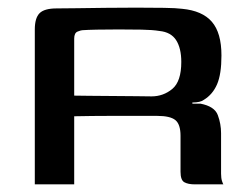

<svg xmlns="http://www.w3.org/2000/svg" viewBox="-20 -482 654 502"><path d="M358 -179Q358 -179 332.5 -179Q307 -179 265 -179Q223 -179 174 -178V0H71V-405Q71 -435 83.5 -447.5Q96 -460 128 -460Q146 -460 180 -460.5Q214 -461 255 -461.5Q296 -462 336 -462Q376 -462 408.5 -461.5Q441 -461 456 -459Q509 -454 534 -425Q559 -396 559 -337Q559 -288 547.5 -261.5Q536 -235 513 -221Q504 -214 483 -214V-211Q487 -211 493 -211Q499 -211 504 -211Q541 -204 549.5 -181Q558 -158 558 -134V-28Q558 -16 560.5 -8.5Q563 -1 564 0H489Q472 0 462 -5.5Q452 -11 452 -33V-127Q452 -157 438.5 -168Q425 -179 391 -179ZM174 -232Q186 -232 214 -231.5Q242 -231 275 -231Q308 -231 336 -230.5Q364 -230 376 -230Q407 -230 430.5 -249.5Q454 -269 454 -320Q454 -356 440.5 -377Q427 -398 397 -401Q379 -404 350 -404.5Q321 -405 290 -405Q259 -405 233.5 -404.5Q208 -404 195 -403Q192 -403 183 -399.5Q174 -396 174 -381Z"/></svg>

Font: Genos Medium
Style: Regular
Weight: 500
Designer: Robert E. Leuschke
Foundry: Robert E. Leuschke
Version: Version 1.010; ttfautohint (v1.8.3)